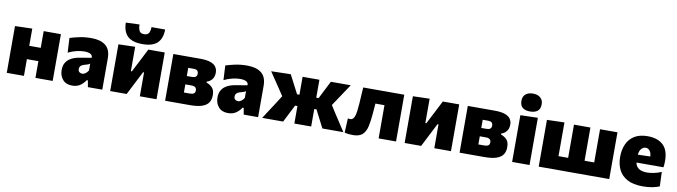

<svg xmlns="http://www.w3.org/2000/svg" viewBox="-36 -1379 7139 2024"><g transform="rotate(10 3534.0 -367.0)"><path d="M46 0V-500.5L230 -506V-321.5H353V-500.5H537.5V0H353V-179H230V0Z M747 13Q681 13 645.8 -28Q610.5 -69 610.5 -130Q610.5 -173.5 626 -202.2Q641.5 -231 665.8 -248.8Q690 -266.5 717 -275.8Q744 -285 767 -289L900.5 -311.5Q903 -364 810.5 -364Q776 -364 731 -353.5Q686 -343 641 -321L633 -476.5Q670.5 -489 730.5 -502.2Q790.5 -515.5 863.5 -515.5Q960 -515.5 1014.2 -472.8Q1068.5 -430 1068.5 -334V0H914.5L902 -70H889.5Q870 -37.5 834.8 -12.2Q799.5 13 747 13ZM829.5 -129Q848 -129 865.5 -141.8Q883 -154.5 895.5 -175.5V-249Q888 -242 875.5 -236.8Q863 -231.5 831.5 -223.5Q812.5 -218.5 799.5 -206Q786.5 -193.5 786.5 -171.5Q786.5 -148.5 800 -138.8Q813.5 -129 829.5 -129Z M1153 0V-500.5L1331.5 -505.5V-244.5H1342L1399.5 -356Q1418 -392 1436.5 -428.5Q1455 -465 1473.5 -500.5H1649V0H1470.5V-255.5H1460L1404 -146Q1385.5 -109.5 1366.8 -72.8Q1348 -36 1329.5 0ZM1400 -546.5Q1291.5 -546.5 1241.2 -595.2Q1191 -644 1190 -739.5L1336 -745Q1336 -705 1348.5 -678.8Q1361 -652.5 1400 -652.5Q1439.5 -652.5 1452.2 -678Q1465 -703.5 1465 -739.5H1611Q1610.5 -644 1560.2 -595.2Q1510 -546.5 1400 -546.5Z M1741 0V-500.5H2027.5Q2099.5 -500.5 2140.5 -485.5Q2181.5 -470.5 2198.8 -444.2Q2216 -418 2216 -384Q2216 -338 2192.8 -310.8Q2169.5 -283.5 2138 -275V-264.5Q2172 -253 2199 -226.8Q2226 -200.5 2226 -143Q2226 -98.5 2205.8 -66.5Q2185.5 -34.5 2137.2 -17.2Q2089 0 2004.5 0ZM1981.5 -384H1921V-296.5H1978Q2030 -296.5 2030 -340Q2030 -384 1981.5 -384ZM1921 -120H1982.5Q2011 -120 2026.2 -129.2Q2041.5 -138.5 2041.5 -163.5Q2041.5 -183.5 2028.5 -195.2Q2015.5 -207 1986 -207H1921Z M2415 13Q2349 13 2313.8 -28Q2278.5 -69 2278.5 -130Q2278.5 -173.5 2294 -202.2Q2309.5 -231 2333.8 -248.8Q2358 -266.5 2385 -275.8Q2412 -285 2435 -289L2568.5 -311.5Q2571 -364 2478.5 -364Q2444 -364 2399 -353.5Q2354 -343 2309 -321L2301 -476.5Q2338.5 -489 2398.5 -502.2Q2458.5 -515.5 2531.5 -515.5Q2628 -515.5 2682.2 -472.8Q2736.5 -430 2736.5 -334V0H2582.5L2570 -70H2557.5Q2538 -37.5 2502.8 -12.2Q2467.5 13 2415 13ZM2497.5 -129Q2516 -129 2533.5 -141.8Q2551 -154.5 2563.5 -175.5V-249Q2556 -242 2543.5 -236.8Q2531 -231.5 2499.5 -223.5Q2480.5 -218.5 2467.5 -206Q2454.5 -193.5 2454.5 -171.5Q2454.5 -148.5 2468 -138.8Q2481.5 -129 2497.5 -129Z M2780 0Q2810 -46 2840.2 -92.8Q2870.5 -139.5 2900.5 -185.5L2948.5 -261.5L2910.5 -318.5Q2880 -364 2849.5 -409.2Q2819 -454.5 2788 -500.5L2997 -505.5L3063 -378L3099 -308.5H3124.5V-500.5H3304.5V-308.5H3330L3364 -376.5Q3380 -407.5 3395.5 -438.5Q3411 -469.5 3427 -500.5H3640Q3609.5 -454.5 3579.2 -409.5Q3549 -364.5 3518.5 -318.5L3480 -261L3527.5 -186.5Q3557.5 -140.5 3588.2 -93.2Q3619 -46 3649 0H3424.5Q3409 -29.5 3394.8 -57.8Q3380.5 -86 3365.5 -115L3328.5 -187.5H3304.5V0H3124.5V-187.5H3099.5L3062.5 -114.5Q3048 -86 3033.5 -57.5Q3019 -29 3004.5 0Z M3752.5 12.5Q3730.5 12.5 3704.8 9.8Q3679 7 3663.5 2L3670.5 -151Q3678 -150 3684.8 -149.2Q3691.5 -148.5 3696 -148.5Q3722 -148.5 3735.5 -174.2Q3749 -200 3754.2 -240.2Q3759.5 -280.5 3762.5 -324.5Q3765 -370.5 3768 -415.5Q3771 -460.5 3773.5 -500.5H4213V0H4026.5V-355.5H3929.5Q3927.5 -329 3925.5 -303Q3923.5 -277 3921.5 -254.5Q3915 -170.5 3902 -110.8Q3889 -51 3855 -19.2Q3821 12.5 3752.5 12.5Z M4305 0V-500.5L4483.5 -505.5V-244.5H4494L4551.5 -356Q4570 -392 4588.5 -428.5Q4607 -465 4625.5 -500.5H4801V0H4622.5V-255.5H4612L4556 -146Q4537.5 -109.5 4518.8 -72.8Q4500 -36 4481.5 0Z M4893 0V-500.5H5179.5Q5251.5 -500.5 5292.5 -485.5Q5333.5 -470.5 5350.8 -444.2Q5368 -418 5368 -384Q5368 -338 5344.8 -310.8Q5321.5 -283.5 5290 -275V-264.5Q5324 -253 5351 -226.8Q5378 -200.5 5378 -143Q5378 -98.5 5357.8 -66.5Q5337.5 -34.5 5289.2 -17.2Q5241 0 5156.5 0ZM5133.5 -384H5073V-296.5H5130Q5182 -296.5 5182 -340Q5182 -384 5133.5 -384ZM5073 -120H5134.5Q5163 -120 5178.2 -129.2Q5193.5 -138.5 5193.5 -163.5Q5193.5 -183.5 5180.5 -195.2Q5167.5 -207 5138 -207H5073Z M5455.5 0V-500.5L5642 -505.5V0ZM5548 -556.5Q5498 -556.5 5469 -579Q5440 -601.5 5440 -653.5Q5440 -698.5 5469.2 -723.2Q5498.5 -748 5549 -748Q5599 -748 5628 -722.2Q5657 -696.5 5657 -653.5Q5657 -601.5 5628 -579Q5599 -556.5 5548 -556.5Z M5740 0V-500.5L5926.5 -506V-145H6029.5V-500.5H6205.5V-145H6308.5V-500.5H6495V0Z M6854 14.5Q6753 14.5 6689.8 -19.5Q6626.5 -53.5 6597 -113.2Q6567.5 -173 6567.5 -251Q6567.5 -328.5 6594.5 -388.2Q6621.5 -448 6676.8 -481.8Q6732 -515.5 6816 -515.5Q6923 -515.5 6982.2 -460.8Q7041.5 -406 7041.5 -289.5Q7041.5 -268.5 7040.2 -252.8Q7039 -237 7036.5 -221.5H6747.5Q6754.5 -180.5 6785.8 -158.8Q6817 -137 6877.5 -137Q6904 -137 6948 -145.5Q6992 -154 7027.5 -171L7033.5 -16.5Q7004 -4 6959 5.2Q6914 14.5 6854 14.5ZM6818 -392Q6791.5 -392 6771.5 -370Q6751.5 -348 6747 -305.5L6880 -309.5Q6878.5 -347.5 6861.2 -369.8Q6844 -392 6818 -392Z"/></g></svg>

Font: Commissioner ExtraBold
Style: Regular
Weight: 800
Designer: Kostas Bartsokas
Foundry: Kostas Bartsokas
Version: Version 1.000; ttfautohint (v1.8.3)